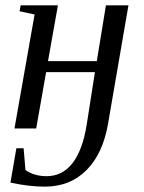

<svg xmlns="http://www.w3.org/2000/svg" viewBox="-20 -479 536 716"><path d="M459 -459 383 -18Q364 94 302 156Q241 217 147 217Q88 217 19 202L41 74H68L75 155Q107 178 154 178Q212 178 250 130Q288 81 303 -12L334 -210H152L115 0H34L109 -425L53 -437L57 -459H196L159 -251H341L375 -459Z"/></svg>

Font: Libra Serif Modern
Style: Italic
Weight: 400
Italic angle: -12°
Designer: Stefan Peev, Context Ltd
Foundry: Stefan Peev, Context Ltd
Version: Version 1.000